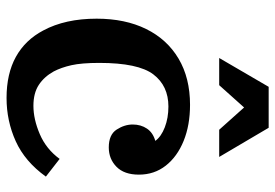

<svg xmlns="http://www.w3.org/2000/svg" viewBox="-147 -683 840 586"><g transform="rotate(90 273.0 -390.0)"><path d="M300 -550Q362 -550 410 -530.5Q458 -511 485.5 -476Q513 -441 513 -394Q513 -349 489 -325.5Q465 -302 430 -302Q391 -302 375.5 -326Q360 -350 360 -375Q360 -400 372.5 -418.5Q385 -437 410 -444Q397 -462 368.5 -473Q340 -484 305 -484Q242 -484 207 -438Q172 -392 172 -273Q172 -219 179 -188Q186 -157 198 -134Q214 -105 239 -88.5Q264 -72 303 -72Q344 -72 389.5 -91.5Q435 -111 465 -152L519 -110Q473 -46 411 -18Q349 10 279 10Q205 10 153.5 -18.5Q102 -47 73 -102Q37 -169 37 -265Q37 -352 68.5 -416Q100 -480 159 -515Q218 -550 300 -550ZM459 -639 370 -790H245L157 -639H240L308 -715L376 -639Z"/></g></svg>

Font: Domine
Style: Regular
Weight: 400
Designer: Pablo Impallari, Rodrigo Fuenzalida, Brenda Gallo
Foundry: Pablo Impallari, Rodrigo Fuenzalida, Brenda Gallo
Version: Version 2.000;September 19, 2022;FontCreator 14.0.0.2877 64-